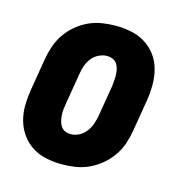

<svg xmlns="http://www.w3.org/2000/svg" viewBox="-85 -608 671 696"><g transform="rotate(15 250.0 -260.0)"><path d="M207 8Q207 8 207 8Q207 8 207 8Q177 8 148 2Q119 -4 95.5 -19Q72 -34 55.5 -56.5Q39 -79 31 -107Q23 -135 23.5 -164.5Q24 -194 29 -225L49 -345Q53 -369 61.5 -394Q70 -419 85 -441Q100 -463 121 -480.5Q142 -498 166 -509Q190 -520 215.5 -524Q241 -528 266 -528Q266 -528 266 -528Q266 -528 266 -528Q296 -528 325 -522Q354 -516 378 -501Q402 -486 418.5 -463.5Q435 -441 442.5 -413Q450 -385 450 -355.5Q450 -326 445 -295L425 -175Q421 -151 412.5 -126Q404 -101 388.5 -79Q373 -57 352 -39.5Q331 -22 307 -11Q283 0 257.5 4Q232 8 207 8ZM209 -106Q225 -106 240 -113.5Q255 -121 265.5 -134.5Q276 -148 281.5 -163.5Q287 -179 290 -194L310 -314Q311 -325 312 -336Q313 -347 312.5 -357.5Q312 -368 309.5 -378.5Q307 -389 301 -397.5Q295 -406 285 -410Q275 -414 264 -414Q249 -414 233.5 -406.5Q218 -399 207.5 -385.5Q197 -372 191.5 -356.5Q186 -341 184 -326L164 -206Q162 -195 161 -184Q160 -173 161 -162.5Q162 -152 164.5 -141.5Q167 -131 173 -122.5Q179 -114 188.5 -110Q198 -106 209 -106Z"/></g></svg>

Font: Iosevka SS04 Heavy Oblique
Style: Regular
Weight: 900
Italic angle: -9°
Monospace: yes
Designer: Belleve Invis
Foundry: Belleve Invis
Version: Version 19.0.0; ttfautohint (v1.8.4)